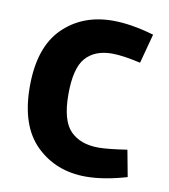

<svg xmlns="http://www.w3.org/2000/svg" viewBox="-66 -579 571 649"><g transform="rotate(10 219.0 -254.5)"><path d="M271 13Q168 13 100 -53.5Q32 -120 32 -254.5Q32 -389 99 -455.5Q166 -522 271 -522Q333 -522 412 -499L385 -398Q324 -412 287 -412Q228 -412 196.5 -376.5Q165 -341 165 -251Q165 -161 199.5 -126Q234 -91 296 -91Q328 -91 394 -101L411 -10Q332 13 271 13Z"/></g></svg>

Font: Rambla
Style: Bold
Weight: 700
Designer: Martin Sommaruga
Foundry: Martin Sommaruga
Version: Version 1.001